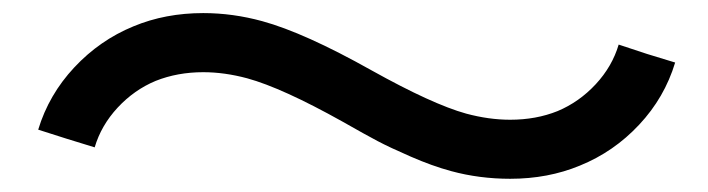

<svg xmlns="http://www.w3.org/2000/svg" viewBox="-20 -497 1076 292"><path d="M81.1 -286.1 38.1 -299.8Q54.2 -353 93 -394.5Q131.8 -436 183.1 -457Q231.4 -477.1 289.1 -477.1Q334 -477.1 378.9 -464.8Q442.9 -447.3 544.9 -390.1Q637.7 -338.4 689 -324.2Q723.6 -314.9 755.9 -314.9Q795.4 -314.9 828.1 -328.1Q860.8 -341.8 886 -368.9Q911.1 -396 920.9 -429.2L963.9 -415L1006.8 -401.9Q990.7 -348.6 952.1 -307.4Q913.6 -266.1 861.8 -245.1Q813.5 -225.1 755.9 -225.1Q709 -225.1 666 -236.8Q637.2 -244.6 604.7 -258.8Q572.3 -272.9 554.2 -282.5Q536.1 -292 501 -312Q409.2 -363.3 356 -377.9Q321.3 -387.2 289.1 -387.2Q250 -387.2 216.8 -374Q184.1 -360.4 158.9 -333.3Q133.8 -306.2 124 -272.9Z"/></svg>

Font: KJV1611
Style: Regular
Weight: 400
Version: Version 3.6.1